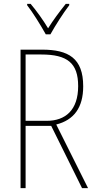

<svg xmlns="http://www.w3.org/2000/svg" viewBox="-20 -970 496 990"><path d="M216 -793H240C265 -838 305 -901 337 -943V-950H319C284 -906 254 -866 228 -824C203 -866 167 -916 138 -950H120V-943C147 -909 190 -840 216 -793ZM197 -714H86V0H112V-321H244L403 0H434L270 -328C361 -351 409 -415 409 -525C409 -670 333 -714 197 -714ZM193 -689C327 -689 383 -645 383 -526C383 -402 317 -347 221 -347H112V-689Z"/></svg>

Font: Noto Sans Khmer UI Condensed Thin
Style: Regular
Weight: 100
Width: 3
Designer: Danh Hong and the Monotype Design Team
Foundry: Monotype Imaging Inc.
Version: Version 2.002